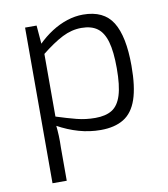

<svg xmlns="http://www.w3.org/2000/svg" viewBox="-80 -565 734 837"><g transform="rotate(-10 287.5 -146.5)"><path d="M343 -497Q435 -497 474 -434Q513 -371 513 -241Q513 -148 494 -92.5Q475 -37 435 -12.5Q395 12 333 12Q284 12 236.5 -1.5Q189 -15 142 -41L145 -81Q198 -64 237 -54Q276 -44 319 -44Q365 -44 393 -61.5Q421 -79 434.5 -122Q448 -165 448 -241Q448 -315 435.5 -358.5Q423 -402 396.5 -421.5Q370 -441 326 -441Q283 -441 241.5 -420Q200 -399 145 -355L140 -401Q170 -431 203.5 -452.5Q237 -474 272.5 -485.5Q308 -497 343 -497ZM136 -485 144 -388 148 -379V-59L144 -47Q147 -19 148 5Q149 29 148 57V204H85V-485Z"/></g></svg>

Font: Exo 2 Light
Style: Regular
Weight: 300
Designer: Natanael Gama
Foundry: Natanael Gama
Version: Version 2.010